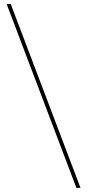

<svg xmlns="http://www.w3.org/2000/svg" viewBox="-20 -916 425 936"><path d="M352.5 0 12.5 -896.2H32.5L372.5 0Z"/></svg>

Font: Equateur
Style: Regular
Weight: 400
Designer: Ange Degheest & Eugénie Bidaut
Foundry: Velvetyne Type Foundry
Version: Version 1.000;FEAKit 1.0